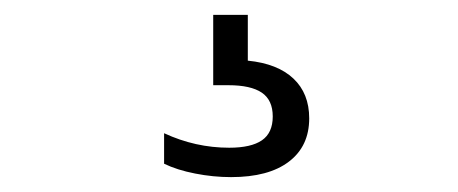

<svg xmlns="http://www.w3.org/2000/svg" viewBox="-20 -30 615 258"><path d="M395.5 129Q395.5 166.5 368.2 187.2Q341 208 290.5 208Q266.5 208 242.2 203.2Q218 198.5 200.5 190V149Q242.5 168.5 288 168.5Q317.5 168.5 332 158.5Q346.5 148.5 346.5 126.5Q346.5 104.5 331.8 94.5Q317 84.5 287 84.5H266.5V-10H313V51.5Q353 55.5 374.2 75.5Q395.5 95.5 395.5 129Z"/></svg>

Font: Encode Sans Semi Expanded
Style: Regular
Weight: 400
Width: 6
Designer: Multiple Designers
Foundry: Impallari Type
Version: Version 2.000